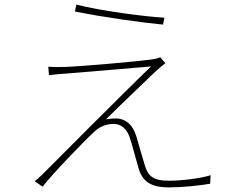

<svg xmlns="http://www.w3.org/2000/svg" viewBox="-20 -787 1040 835"><path d="M312 -767 306 -737C430 -712 594 -689 689 -680L695 -710C607 -715 417 -740 312 -767ZM699 -512 677 -538C668 -534 653 -530 637 -528C570 -519 331 -498 264 -496C236 -495 213 -495 190 -497L193 -460C215 -463 236 -465 267 -467C332 -472 549 -491 637 -498C531 -397 191 -55 162 -26C150 -14 138 -4 131 1L165 25C209 -32 352 -180 392 -216C414 -236 440 -248 475 -248C509 -248 532 -224 544 -190C555 -158 573 -87 582 -57C601 11 648 28 715 28C770 28 851 20 894 12L896 -25C852 -11 769 -1 714 -1C650 -1 625 -19 611 -64C599 -102 582 -165 572 -197C558 -241 530 -272 481 -272C471 -272 453 -270 441 -268C492 -320 623 -443 654 -474C660 -480 688 -504 699 -512Z"/></svg>

Font: Harano Aji Gothic K1 ExtraLight
Style: Regular
Weight: 250
Foundry: Masamichi Hosoda
Version: HaranoAjiGothicK1-ExtraLight version 20230610;ttx 4.39.4